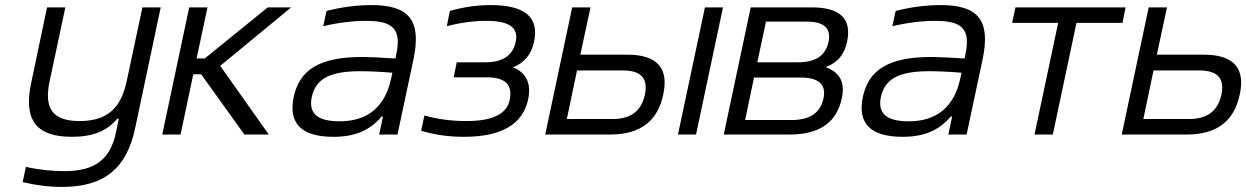

<svg xmlns="http://www.w3.org/2000/svg" viewBox="-20 -529 4901 755"><path d="M511 -23 612 -500H540L478 -209C455 -100 398 -53 293 -53C189 -53 152 -100 175 -209L237 -500H165L103 -205C71 -57 122 9 263 9C345 9 401 -14 441 -62H447L436 -8C414 97 354 144 233 144C185 144 127 138 82 127L69 187C118 199 171 206 225 206C392 206 478 131 511 -23Z M724 -500 618 0H690L740 -237H771L941 0H1037L846 -270L1125 -500H1033L785 -299H753L796 -500Z M1441 -509C1382 -509 1323 -501 1264 -486L1251 -426C1310 -440 1369 -447 1420 -447C1524 -447 1560 -416 1538 -314L1535 -299C1473 -303 1430 -305 1405 -305C1237 -305 1158 -255 1135 -148C1113 -44 1165 9 1291 9C1376 9 1434 -16 1481 -71H1486L1471 0H1543L1606 -296C1638 -449 1589 -509 1441 -509ZM1206 -148C1222 -220 1278 -249 1397 -249C1428 -249 1477 -247 1523 -243L1518 -220C1494 -108 1425 -52 1315 -52C1224 -52 1193 -86 1206 -148Z M1888 -284H1776L1764 -225H1894C1967 -225 1997 -196 1984 -135C1972 -80 1916 -53 1814 -53C1756 -53 1701 -60 1649 -75L1636 -15C1688 1 1743 9 1804 9C1952 9 2036 -40 2057 -139C2070 -201 2049 -244 1997 -264C2042 -282 2070 -316 2080 -365C2101 -461 2044 -509 1910 -509C1854 -509 1802 -501 1749 -486L1737 -426C1790 -440 1843 -447 1894 -447C1982 -447 2020 -420 2008 -365C1997 -311 1957 -284 1888 -284Z M2124 0H2380C2497 0 2566 -52 2588 -157C2611 -262 2563 -314 2447 -314H2262L2302 -500H2230ZM2209 -61 2249 -252H2429C2501 -252 2529 -221 2516 -157C2502 -93 2461 -61 2389 -61ZM2646 0H2717L2823 -500H2752Z M2826 0H3085C3202 0 3270 -47 3290 -142C3304 -205 3283 -244 3227 -265C3274 -283 3300 -314 3311 -365C3330 -455 3284 -500 3172 -500H2932ZM2910 -57 2945 -224H3128C3200 -224 3230 -197 3218 -141C3205 -84 3164 -57 3092 -57ZM2958 -284 2992 -444H3152C3221 -444 3249 -418 3238 -364C3226 -310 3187 -284 3118 -284Z M3679 -509C3620 -509 3561 -501 3502 -486L3489 -426C3548 -440 3607 -447 3658 -447C3762 -447 3798 -416 3776 -314L3773 -299C3711 -303 3668 -305 3643 -305C3475 -305 3396 -255 3373 -148C3351 -44 3403 9 3529 9C3614 9 3672 -16 3719 -71H3724L3709 0H3781L3844 -296C3876 -449 3827 -509 3679 -509ZM3444 -148C3460 -220 3516 -249 3635 -249C3666 -249 3715 -247 3761 -243L3756 -220C3732 -108 3663 -52 3553 -52C3462 -52 3431 -86 3444 -148Z M4048 0H4120L4213 -439H4394L4406 -500H3973L3960 -439H4141Z M4391 0H4647C4764 0 4833 -52 4855 -157C4878 -262 4830 -314 4714 -314H4529L4569 -500H4497ZM4476 -61 4516 -252H4696C4768 -252 4796 -221 4783 -157C4769 -93 4728 -61 4656 -61Z"/></svg>

Font: LT Wave Text Light Italic
Style: Regular
Weight: 300
Designer: Daniel Lyons
Version: Version 2.5 (Glyphs App)